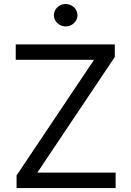

<svg xmlns="http://www.w3.org/2000/svg" viewBox="-20 -952 665 972"><path d="M63.9 0H565.3V-78.1H169L561.1 -663.4V-727.3H59.7V-649.1H456L63.9 -63.9ZM252.8 -875C252.8 -843.8 279.8 -818.2 312.5 -818.2C345.2 -818.2 372.2 -843.8 372.2 -875C372.2 -906.2 345.2 -931.8 312.5 -931.8C279.8 -931.8 252.8 -906.2 252.8 -875Z"/></svg>

Font: Magic Ui Pro
Style: Regular
Weight: 400
Designer: Stefan Endress, Andreas Faust
Version: Version 1.000;FEAKit 1.0